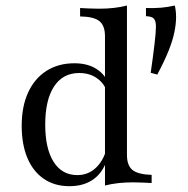

<svg xmlns="http://www.w3.org/2000/svg" viewBox="-20 -652 671 684"><path d="M540.3 -386.3 516.9 -392.7Q525.8 -454.8 530.6 -496Q535.5 -537.1 535.5 -558.1Q535.5 -577.4 528.2 -585.5Q521 -593.5 500 -594.4V-623.4Q530.6 -622.6 554 -624.6Q577.4 -626.6 602.4 -632.3Q604 -629 605.6 -616.9Q607.3 -604.8 607.3 -591.9Q607.3 -567.7 601.6 -539.1Q596 -510.5 581.5 -473.4Q566.9 -436.3 540.3 -386.3ZM354 8.9V-522.6Q354 -560.5 334.3 -576.6Q314.5 -592.7 265.3 -593.5V-623.4Q281.5 -622.6 298.4 -621.8Q315.3 -621 333.1 -621Q360.5 -621 385.5 -623.8Q410.5 -626.6 432.3 -632.3V-100Q432.3 -62.9 451.6 -46.8Q471 -30.6 520.2 -29V0Q504.8 -0.8 487.9 -1.6Q471 -2.4 453.2 -2.4Q426.6 -2.4 401.2 0.4Q375.8 3.2 354 8.9ZM227.4 11.3Q175 11.3 136.7 -14.5Q98.4 -40.3 77.8 -88.7Q57.3 -137.1 57.3 -204Q57.3 -272.6 80.2 -322.6Q103.2 -372.6 145.6 -399.6Q187.9 -426.6 245.2 -426.6Q291.9 -426.6 323.4 -406.5Q354.8 -386.3 363.7 -357.3L358.1 -332.3Q348.4 -358.1 323 -375Q297.6 -391.9 262.1 -391.9Q204 -391.9 172.6 -344Q141.1 -296 141.1 -208.1Q141.1 -122.6 171 -75.4Q200.8 -28.2 255.6 -28.2Q293.5 -28.2 321 -53.6Q348.4 -79 360.5 -124.2L364.5 -97.6Q353.2 -45.2 317.7 -16.9Q282.3 11.3 227.4 11.3Z"/></svg>

Font: Playfair
Style: Regular
Weight: 400
Designer: Claus Eggers Sørensen
Foundry: Claus Eggers Sørensen
Version: Version 2.001;gftools[0.9.30]